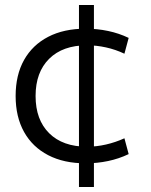

<svg xmlns="http://www.w3.org/2000/svg" viewBox="-20 -645 604 770"><path d="M323.7 10Q236 10 173.2 -22.7Q110.3 -55.3 76.5 -115.8Q42.7 -176.3 42.7 -260Q42.7 -344.3 76.5 -404.5Q110.3 -464.7 173.2 -497.3Q236 -530 323.7 -530Q370 -530 413.5 -520.8Q457 -511.7 496 -493L479 -429.6Q443 -446.6 405 -454.9Q367 -463.3 329 -463.3Q231.7 -463.3 177.2 -409.3Q122.7 -355.3 122.7 -260Q122.7 -164.7 177.2 -110.7Q231.7 -56.7 329 -56.7Q367 -56.7 405 -65.4Q443 -74.1 479 -90.4L496 -27Q457 -8.3 413.5 0.8Q370 10 323.7 10ZM296.7 105V-625H356.7V105Z"/></svg>

Font: M PLUS 1 Thin
Style: Regular
Weight: 100
Designer: Coji Morishita
Foundry: UNDERFOREST DESIGN
Version: Version 1.001